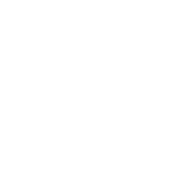

<svg xmlns="http://www.w3.org/2000/svg" viewBox="38 -308 615 615"><g transform="rotate(-45 346.0 0.0)"><path d="M-49 0Z"/></g></svg>

Font: Hussar Paneuropjskich
Style: UpCsObl
Weight: 400
Designer: Mew Too, Robert Jablonski
Foundry: Cannot Into Space Fonts
Version: Version 1